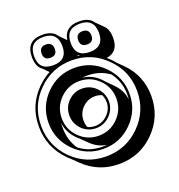

<svg xmlns="http://www.w3.org/2000/svg" viewBox="-136 -811 919 985"><g transform="rotate(-20 324.0 -318.0)"><path d="M346.2 -531.2Q343.8 -532.7 341.8 -534.2Q339.8 -535.6 337.9 -537.1L336.9 -531.7Q339.4 -531.2 342 -530.8Q344.7 -530.3 347.2 -529.8ZM299.3 -51.3Q305.7 -51.3 311.5 -51.5Q317.4 -51.8 323.2 -52.2Q272.9 -59.6 234.9 -97.7L200.7 -131.3Q192.4 -137.7 185.1 -145.5Q145.5 -185.5 139.2 -237.8Q138.2 -231 138.2 -224.4Q138.2 -217.8 138.2 -210.9Q138.2 -144.5 173.3 -92.8Q227.1 -51.3 299.3 -51.3ZM462.4 -322.8Q500.5 -284.7 506.8 -233.9Q508.3 -246.1 508.3 -259.8Q508.3 -330.6 466.8 -384.3Q415 -421.4 348.1 -421.4Q333.5 -421.4 319.8 -419.9Q374.5 -413.6 413.1 -374Q420.4 -366.2 427.2 -358.4L461.4 -324.2H460.9ZM299.3 -164.1Q338.4 -164.1 366.7 -192.4Q395.5 -221.2 395.5 -259.8Q395.5 -271 393.1 -280.8Q390.6 -290.5 386.2 -300.3Q369.1 -308.1 348.1 -308.1Q308.6 -308.1 279.8 -279.3H279.3Q251.5 -250 251.5 -210.9Q251.5 -200.7 253.2 -191.2Q254.9 -181.6 258.8 -172.9Q276.9 -164.1 299.3 -164.1ZM125.5 -46.4Q115.2 -55.2 105 -65.4Q25.4 -146.5 25.4 -259.8Q25.4 -374 105 -453.6Q137.2 -485.8 172.9 -504.4L145.5 -532.2Q113.8 -553.2 113.8 -606.9Q113.8 -696.8 202.6 -696.8Q257.3 -696.8 278.8 -663.1L314.5 -627Q323.7 -696.8 402.8 -696.8Q457.5 -696.8 478.5 -664.1L517.6 -625Q539.6 -603 539.6 -558.1Q539.6 -481.9 473.1 -471.7Q478.5 -467.8 483.4 -463.1Q488.3 -458.5 493.2 -453.6Q498.5 -447.8 503.9 -442.1Q509.3 -436.5 514.2 -430.2L542.5 -402.3Q621.6 -323.7 621.6 -210.9Q621.6 -97.7 541.5 -17.6Q462.4 61.5 348.1 61.5Q235.4 61.5 154.8 -17.6ZM299.3 -39.1Q208 -39.1 143.3 -103.8Q78.6 -168.5 78.6 -259.8Q78.6 -351.1 143.3 -416Q208 -481 299.3 -481Q390.6 -481 455.6 -416Q520.5 -351.1 520.5 -259.8Q520.5 -168.5 455.6 -103.8Q390.6 -39.1 299.3 -39.1ZM299.3 -110.8Q361.3 -110.8 405 -154.5Q448.7 -198.2 448.7 -259.8Q448.7 -321.8 405 -365.2Q361.3 -408.7 299.3 -408.7Q237.8 -408.7 194.1 -365.2Q150.4 -321.8 150.4 -259.8Q150.4 -198.2 194.1 -154.5Q237.8 -110.8 299.3 -110.8ZM402.8 -571.3Q366.7 -571.3 366.7 -606.9Q366.7 -643.6 402.8 -643.6Q439 -643.6 439 -606.9Q439 -571.3 402.8 -571.3ZM202.6 -571.3Q167 -571.3 167 -606.9Q167 -643.6 202.6 -643.6Q238.8 -643.6 238.8 -606.9Q238.8 -571.3 202.6 -571.3ZM202.6 -530.3Q280.3 -530.3 280.3 -606.9Q280.3 -684.6 202.6 -684.6Q126 -684.6 126 -606.9Q126 -530.3 202.6 -530.3ZM402.8 -530.3Q480 -530.3 480 -606.9Q480 -684.6 402.8 -684.6Q325.7 -684.6 325.7 -606.9Q325.7 -530.3 402.8 -530.3ZM299.3 -151.9Q254.9 -151.9 223.1 -183.6Q191.9 -215.3 191.9 -259.8Q191.9 -304.2 223.1 -335.9Q254.9 -367.7 299.3 -367.7Q343.8 -367.7 375.5 -335.9Q407.7 -303.7 407.7 -259.8Q407.7 -215.8 375.5 -183.6Q343.8 -151.9 299.3 -151.9ZM299.3 2Q408.7 2 484.9 -74.2Q562 -151.4 562 -259.8Q562 -368.7 484.9 -444.8Q408.7 -522 299.3 -522Q190.9 -522 113.8 -444.8Q37.6 -368.7 37.6 -259.8Q37.6 -150.9 113.8 -74.2Q190.4 2 299.3 2Z"/></g></svg>

Font: Gondrin
Style: Regular
Weight: 400
Designer: Peter Wiegel, original typeface by Carl Albert Fahrenwaldt 1901
Foundry: Peter Wiegel
Version: Version 1.000 2010 initial release